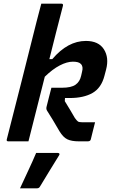

<svg xmlns="http://www.w3.org/2000/svg" viewBox="-20 -770 640 1046"><path d="M448 -547Q517 -547 546 -501.5Q575 -456 558 -391L549 -357Q532 -291 484 -263.5Q436 -236 360 -236H334L333 -219Q347 -197 362.5 -170.5Q378 -144 388 -127Q399 -112 405 -108Q411 -104 427 -104H498Q492 -80 486.5 -58.5Q481 -37 475 -12Q473 0 458 0H410Q370 0 347 -11Q324 -22 304 -55Q284 -90 267.5 -117Q251 -144 237 -166Q230 -176 234 -190Q240 -216 247 -241.5Q254 -267 260 -292H318Q368 -292 391.5 -308.5Q415 -325 422 -357L427 -379Q435 -408 420 -422Q409 -434 377 -434Q345 -434 305.5 -413.5Q266 -393 224 -352Q202 -264 179.5 -176Q157 -88 135 0H25Q14 0 17 -11Q58 -171 98.5 -331Q139 -491 179 -651Q187 -681 193.5 -706.5Q200 -732 205 -750H315Q325 -750 323 -739Q304 -666 285.5 -593.5Q267 -521 249 -448H265Q349 -547 448 -547ZM177 63H294Q300 63 303 66.5Q306 70 302 76Q275 119 250.5 159.5Q226 200 198 246Q196 250 192 253Q188 256 181 256H89Q112 206 135 157Q158 108 177 63Z"/></svg>

Font: Recursive Sn Lnr St SmB
Style: Italic
Weight: 600
Italic angle: -15°
Version: Version 1.079;hotconv 1.0.112;makeotfexe 2.5.65598; ttfautoh